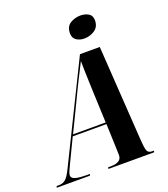

<svg xmlns="http://www.w3.org/2000/svg" viewBox="-221 -1050 1021 1166"><g transform="rotate(-20 289.0 -467.0)"><path d="M-57 0 -54 -10H-38Q-14 -10 4 -25Q22 -40 46 -90L353 -714H481L521 -101Q524 -52 530.5 -31Q537 -10 562 -10H575L572 0H277L279 -10H299Q326 -10 346 -20.5Q366 -31 366 -58Q366 -64 365.5 -73Q365 -82 365 -90L359 -260H141L65 -102Q56 -83 49.5 -68Q43 -53 43 -43Q43 -25 67 -17.5Q91 -10 145 -10H161L158 0ZM235 -453 147 -271H358L350 -466Q349 -496 347.5 -535Q346 -574 345 -611.5Q344 -649 344 -673Q326 -637 297 -580Q268 -523 235 -453ZM411 -794Q382 -794 360.5 -808.5Q339 -823 339 -853Q339 -897 369 -915.5Q399 -934 435 -934Q464 -934 486.5 -921Q509 -908 509 -876Q509 -835 479 -814.5Q449 -794 411 -794Z"/></g></svg>

Font: Noto Serif Display ExtraCondensed ExtraBold
Style: Italic
Weight: 800
Width: 2
Italic angle: -12°
Designer: Monotype Design Team
Foundry: Monotype Imaging Inc.
Version: Version 2.009